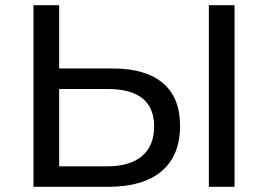

<svg xmlns="http://www.w3.org/2000/svg" viewBox="-20 -720 1033 740"><path d="M674 -235Q674 -120 602.5 -60Q531 0 398 0H109V-700H208V-456H416Q541 -456 607.5 -400Q674 -344 674 -235ZM574 -233Q574 -377 394 -377H208V-79H394Q481 -79 527.5 -118.5Q574 -158 574 -233ZM785 -700H884V0H785Z"/></svg>

Font: CMG Sans Medium
Style: Regular
Weight: 500
Designer: Julieta Ulanovsky
Foundry: Julieta Ulanovsky
Version: Version 7.200